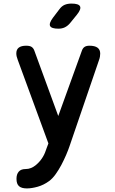

<svg xmlns="http://www.w3.org/2000/svg" viewBox="-20 -805 640 1071"><path d="M241 19 250 -5 79 -471Q75 -481 73 -490Q71 -499 71 -507Q71 -529 85 -539.5Q99 -550 126 -550Q146 -550 156 -543.5Q166 -537 171 -524L305 -158L437 -523Q442 -537 452 -543.5Q462 -550 479 -550Q509 -550 524 -539Q539 -528 539 -506Q539 -498 537.5 -489Q536 -480 532 -469L368 10Q361 31 349 59Q337 87 322.5 114.5Q308 142 290.5 166.5Q273 191 254 205Q224 227 190.5 236.5Q157 246 130 246Q100 246 86 233.5Q72 221 72 193V192Q72 167 84.5 152.5Q97 138 122 138Q139 138 153.5 132Q168 126 181 115Q194 104 203 93Q212 82 219 70.5Q226 59 231 46.5Q236 34 241 19ZM306 -645Q267 -645 259.5 -660Q252 -675 276 -707L311 -753Q324 -771 340.5 -778Q357 -785 379 -785Q419 -785 426.5 -769.5Q434 -754 409 -723L370 -675Q357 -660 341.5 -652.5Q326 -645 306 -645Z"/></svg>

Font: Maple Mono NL SemiBold
Style: Regular
Weight: 600
Monospace: yes
Designer: subframe7536
Version: Version 7.000